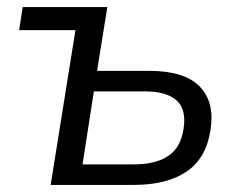

<svg xmlns="http://www.w3.org/2000/svg" viewBox="-20 -522 671 542"><path d="M123 0 193 -437H34L44 -502H283L254 -322H401Q501 -322 544 -277.5Q587 -233 574 -154Q562 -75 506.5 -37.5Q451 0 357 0ZM213 -58H358Q419 -58 454.5 -81.5Q490 -105 498 -157Q507 -213 478.5 -238.5Q450 -264 389 -264H245Z"/></svg>

Font: Mulish
Style: Italic
Weight: 400
Italic angle: -9°
Designer: Vernon Adams
Foundry: Vernon Adams
Version: Version 3.603; ttfautohint (v1.8.3)